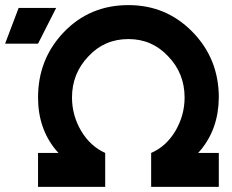

<svg xmlns="http://www.w3.org/2000/svg" viewBox="-116 -732 909 752"><path d="M-96 -561H33L104 -701H-43ZM387 -712Q235 -712 133 -605Q33 -500 33 -350Q33 -228 104 -143Q176 -58 296 -27V-133Q238 -159 202 -219Q166 -280 166 -350Q166 -444 230 -511Q293 -579 387 -579Q480 -579 543 -511Q575 -478 591 -437.5Q607 -397 607 -350Q607 -315 598 -282.5Q589 -250 571 -219Q553 -189 529.5 -167.5Q506 -146 476 -133V-27Q537 -42 585 -71Q633 -100 669 -143Q740 -228 741 -350Q741 -503 636 -609Q534 -712 387 -712ZM33 -133V0H296V-133ZM476 -133V0H741V-133Z"/></svg>

Font: Unageo
Style: Bold
Weight: 700
Designer: Richard Sepsi
Foundry: Richard Sepsi
Version: Version 2.000